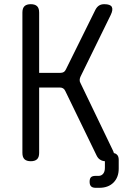

<svg xmlns="http://www.w3.org/2000/svg" viewBox="-20 -760 640 917"><path d="M127 10Q107 10 97 0.5Q87 -9 87 -30V-700Q87 -721 97 -730.5Q107 -740 127 -740Q147 -740 157 -730.5Q167 -721 167 -700V-412H268Q278 -412 284.5 -416Q291 -420 295 -429L436 -714Q443 -727 453 -733.5Q463 -740 478 -740Q507 -740 514 -727Q521 -714 509 -689L365 -395Q361 -387 360.5 -378.5Q360 -370 365 -362L518 -44Q522 -36 524 -29Q533 -27 538 -22Q547 -14 547 3V45Q547 87 522 112Q497 137 454 137H437Q422 137 415 130Q408 123 408 108Q408 93 414.5 86.5Q421 80 436 80H451Q464 80 472.5 70Q481 60 481 41V10Q468 9 459 3Q448 -3 441 -18L292 -325Q288 -334 281.5 -338Q275 -342 266 -342H167V-30Q167 -9 157 0.5Q147 10 127 10Z"/></svg>

Font: Maple Mono Normal NL Light
Style: Regular
Weight: 300
Monospace: yes
Designer: subframe7536
Version: Version 7.000